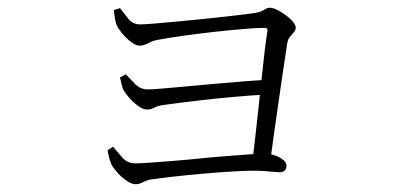

<svg xmlns="http://www.w3.org/2000/svg" viewBox="-20 -490 1040 496"><path d="M632 -71Q635 -96 639 -132Q643 -168 647.5 -208.5Q652 -249 656 -288.5Q660 -328 664 -360.5Q668 -393 671 -411Q672 -418 664 -418Q643 -418 608 -415Q573 -412 532 -407.5Q491 -403 452.5 -397.5Q414 -392 387 -387Q375 -385 363 -378.5Q351 -372 341 -372Q331 -372 318 -382Q305 -392 294.5 -405Q284 -418 281 -426Q278 -434 276.5 -445.5Q275 -457 274 -464L290 -469Q300 -456 311.5 -441.5Q323 -427 342 -427Q354 -427 383 -429.5Q412 -432 449.5 -435.5Q487 -439 524.5 -443Q562 -447 592 -450.5Q622 -454 636 -456Q649 -458 655.5 -461Q662 -464 666.5 -467Q671 -470 677 -470Q685 -470 696 -464.5Q707 -459 718 -451Q729 -443 736.5 -434Q744 -425 744 -419Q744 -412 739 -406.5Q734 -401 729 -395Q724 -389 722 -378Q718 -352 712 -311.5Q706 -271 699.5 -226Q693 -181 687 -138.5Q681 -96 677 -65ZM331 -14Q320 -14 306.5 -23.5Q293 -33 282.5 -45Q272 -57 268 -65Q265 -71 262 -82.5Q259 -94 258 -102L272 -111Q283 -98 296 -83Q309 -68 330 -68Q345 -68 371 -70Q397 -72 429 -74.5Q461 -77 495 -80.5Q529 -84 561.5 -86.5Q594 -89 621 -91Q648 -93 664 -93Q678 -93 690.5 -88.5Q703 -84 711.5 -77Q720 -70 720 -62Q720 -53 715 -49Q710 -45 702 -45Q696 -45 686 -46Q676 -47 664 -48Q652 -49 639 -49Q606 -49 557 -45.5Q508 -42 458.5 -37Q409 -32 374 -27Q363 -26 351 -20Q339 -14 331 -14ZM360 -207Q350 -207 338 -215.5Q326 -224 316 -235Q306 -246 301 -254Q297 -260 294.5 -271Q292 -282 290 -290L305 -298Q316 -286 329.5 -272.5Q343 -259 362 -259Q370 -259 396 -261Q422 -263 458.5 -266.5Q495 -270 535 -273.5Q575 -277 612.5 -280Q650 -283 677 -284L674 -246Q630 -244 581 -239.5Q532 -235 486 -229.5Q440 -224 404 -219Q388 -217 379 -212Q370 -207 360 -207Z"/></svg>

Font: Noto Serif SC ExtraLight
Style: Regular
Weight: 200
Designer: Ryoko NISHIZUKA 西塚涼子 (kana & ideographs); Frank Grießhammer (Latin, Greek & Cyrillic); Wenlong ZHANG 张文龙 (bopomofo); San
Foundry: Adobe
Version: Version 2.002-H1;hotconv 1.1.0;makeotfexe 2.6.0